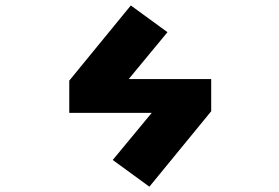

<svg xmlns="http://www.w3.org/2000/svg" viewBox="-20 -620 1040 716"><path d="M767.6 -325.2V-205.1L537.1 76.2L400.4 -23.4L545.9 -199.2H238.3V-319.3L467.8 -599.6L604.5 -500L460 -325.2Z"/></svg>

Font: Gen Shin Gothic Monospace Heavy
Style: Bold
Weight: 800
Designer: [Source Han Sans]
Ryoko NISHIZUKA  (kana & ideographs); Paul D. Hunt (Latin, Greek & Cyrillic); Wenlong ZHANG  (bopomofo
Version: Version 1.002.20150607